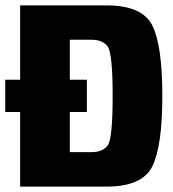

<svg xmlns="http://www.w3.org/2000/svg" viewBox="-24 -695 646 715"><path d="M-4.5 -278V-398H51V-675H371.5Q505.5 -675 543 -600.5Q580.5 -526 580.5 -338Q580.5 -150 543 -75Q505.5 0 371.5 0H51V-278ZM236 -128.5H317Q359.5 -128.5 377.5 -154.2Q395.5 -180 395.5 -338Q395.5 -495 377.5 -521Q359.5 -547 317 -547H236V-398H299.5V-278H236Z"/></svg>

Font: Anybody ExtraBold
Style: Regular
Weight: 800
Designer: Tyler Finck
Foundry: Etcetera Type Company
Version: Version 1.010; ttfautohint (v1.8.3) -l 8 -r 50 -G 200 -x 14 